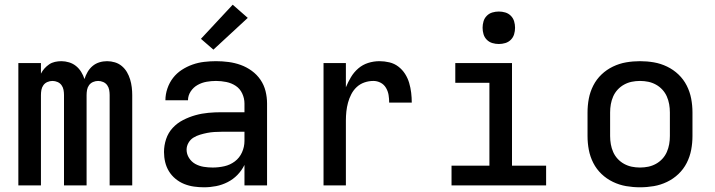

<svg xmlns="http://www.w3.org/2000/svg" viewBox="-20 -788 3040 816"><path d="M58 0V-520H154V-475Q160 -487 169 -497Q178 -507 189 -514.5Q200 -522 213.5 -525Q227 -528 241 -528Q257 -528 273.5 -523Q290 -518 303 -507.5Q316 -497 325 -482.5Q334 -468 339 -452Q344 -468 352.5 -482.5Q361 -497 373.5 -507.5Q386 -518 402 -523Q418 -528 435 -528Q452 -528 468.5 -523Q485 -518 498 -507Q511 -496 519.5 -481.5Q528 -467 533 -450.5Q538 -434 540 -417Q542 -400 542 -384V0H446V-384Q446 -395 444 -406Q442 -417 435.5 -426Q429 -435 418.5 -439.5Q408 -444 397 -444Q386 -444 375.5 -439.5Q365 -435 358.5 -426Q352 -417 350 -406Q348 -395 348 -384V0H252V-384Q252 -395 250 -406Q248 -417 241.5 -426Q235 -435 224.5 -439.5Q214 -444 203 -444Q192 -444 181.5 -439.5Q171 -435 164.5 -426Q158 -417 156 -406Q154 -395 154 -384V0Z M847 8Q826 8 804.5 5Q783 2 763 -6Q743 -14 726 -28Q709 -42 698 -60Q687 -78 682 -99Q677 -120 677 -142Q677 -170 686 -197Q695 -224 714 -244.5Q733 -265 758.5 -278Q784 -291 811 -298.5Q838 -306 865.5 -308.5Q893 -311 921 -311H1019V-348Q1019 -370 1009.5 -390.5Q1000 -411 982 -423Q964 -435 942 -439.5Q920 -444 898 -444Q878 -444 858 -440.5Q838 -437 820 -427Q802 -417 790.5 -399.5Q779 -382 779 -362H683Q683 -387 691.5 -412Q700 -437 715.5 -457Q731 -477 752.5 -491Q774 -505 798 -513.5Q822 -522 847.5 -525Q873 -528 898 -528Q925 -528 951.5 -524.5Q978 -521 1003 -512Q1028 -503 1050 -487Q1072 -471 1087 -449Q1102 -427 1108.5 -401Q1115 -375 1115 -348V0H1019V-87Q1007 -63 989 -44.5Q971 -26 947.5 -14Q924 -2 898.5 3Q873 8 847 8ZM884 -76Q909 -76 933.5 -81.5Q958 -87 978 -102Q998 -117 1008.5 -140.5Q1019 -164 1019 -189V-228H921Q906 -228 890.5 -227Q875 -226 860 -223Q845 -220 830 -215.5Q815 -211 802 -203Q789 -195 781 -181Q773 -167 773 -152Q773 -133 783.5 -116.5Q794 -100 810.5 -91Q827 -82 846 -79Q865 -76 884 -76ZM887 -577 834 -623 969 -768 1033 -712Z M1355 0V-520H1450V-417Q1459 -439 1471.5 -460Q1484 -481 1502.5 -497Q1521 -513 1544.5 -520.5Q1568 -528 1593 -528Q1614 -528 1635 -523Q1656 -518 1673 -505Q1690 -492 1701.5 -474Q1713 -456 1719 -435.5Q1725 -415 1727.5 -394Q1730 -373 1730 -352H1634Q1634 -368 1631.5 -384Q1629 -400 1620.5 -414.5Q1612 -429 1597.5 -436.5Q1583 -444 1567 -444Q1547 -444 1528.5 -437.5Q1510 -431 1496 -418Q1482 -405 1473 -387.5Q1464 -370 1459 -351.5Q1454 -333 1452 -314Q1450 -295 1450 -276V0Z M1899 0V-84H2060V-436H1915V-520H2156V-84H2301V0ZM2100 -601Q2086 -601 2072.5 -605Q2059 -609 2049 -619Q2039 -629 2035 -642.5Q2031 -656 2031 -670Q2031 -684 2035 -697.5Q2039 -711 2049 -721Q2059 -731 2072.5 -735Q2086 -739 2100 -739Q2114 -739 2127.5 -735Q2141 -731 2151 -721Q2161 -711 2165 -697.5Q2169 -684 2169 -670Q2169 -656 2165 -642.5Q2161 -629 2151 -619Q2141 -609 2127.5 -605Q2114 -601 2100 -601Z M2700 8Q2670 8 2641 3Q2612 -2 2585 -15Q2558 -28 2536.5 -48.5Q2515 -69 2501.5 -95.5Q2488 -122 2482.5 -151Q2477 -180 2477 -210V-310Q2477 -340 2482.5 -369Q2488 -398 2501.5 -424.5Q2515 -451 2536.5 -471.5Q2558 -492 2585 -505Q2612 -518 2641 -523Q2670 -528 2700 -528Q2730 -528 2759 -523Q2788 -518 2815 -505Q2842 -492 2863.5 -471.5Q2885 -451 2898.5 -424.5Q2912 -398 2917.5 -369Q2923 -340 2923 -310V-210Q2923 -180 2917.5 -151Q2912 -122 2898.5 -95.5Q2885 -69 2863.5 -48.5Q2842 -28 2815 -15Q2788 -2 2759 3Q2730 8 2700 8ZM2700 -76Q2718 -76 2735 -79.5Q2752 -83 2767.5 -91.5Q2783 -100 2795 -113Q2807 -126 2814 -142Q2821 -158 2824 -175Q2827 -192 2827 -210V-310Q2827 -328 2824 -345Q2821 -362 2814 -378Q2807 -394 2795 -407Q2783 -420 2767.5 -428.5Q2752 -437 2735 -440.5Q2718 -444 2700 -444Q2682 -444 2665 -440.5Q2648 -437 2632.5 -428.5Q2617 -420 2605 -407Q2593 -394 2586 -378Q2579 -362 2576 -345Q2573 -328 2573 -310V-210Q2573 -192 2576 -175Q2579 -158 2586 -142Q2593 -126 2605 -113Q2617 -100 2632.5 -91.5Q2648 -83 2665 -79.5Q2682 -76 2700 -76Z"/></svg>

Font: Iosevka Fixed Medium Extended
Style: Regular
Weight: 500
Width: 7
Monospace: yes
Designer: Belleve Invis
Foundry: Belleve Invis
Version: Version 24.1.1; ttfautohint (v1.8.4)